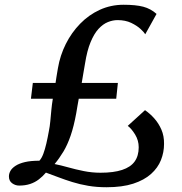

<svg xmlns="http://www.w3.org/2000/svg" viewBox="-20 -776 767 807"><path d="M427.5 11Q386.5 11 351 5Q315.5 -1 284.2 -10.8Q253 -20.5 225.5 -31Q198 -41.5 173 -50.5Q159.5 -34.5 143.2 -22Q127 -9.5 106.8 -2.8Q86.5 4 60.5 4Q44.5 4 31 -5.8Q17.5 -15.5 17.5 -34.5Q17.5 -46.5 24 -58Q30.5 -69.5 45.5 -79.2Q60.5 -89 85 -94.8Q109.5 -100.5 145.5 -100.5Q155 -110.5 162 -129.2Q169 -148 174.8 -172.8Q180.5 -197.5 185.5 -225.5Q189.5 -245 191.5 -267.2Q193.5 -289.5 195.8 -313.2Q198 -337 202 -361H110L118 -427.5H213.5Q215 -439 216.8 -449.5Q218.5 -460 220.2 -470.2Q222 -480.5 223.5 -489.5Q232.5 -543 256.5 -591Q280.5 -639 316.8 -676.2Q353 -713.5 399.5 -734.8Q446 -756 499.5 -756Q550.5 -756 582 -747.8Q613.5 -739.5 638 -717.5L590.5 -632Q586.5 -639.5 571.2 -653.8Q556 -668 531.5 -679.8Q507 -691.5 474 -691.5Q454 -691.5 433.5 -683.2Q413 -675 394.2 -654.8Q375.5 -634.5 360.8 -599Q346 -563.5 337.5 -509.5Q334.5 -493 331 -471.8Q327.5 -450.5 323.5 -427.5H475.5L468.5 -361H311Q308 -344 305.2 -328.5Q302.5 -313 300.5 -300.5Q290.5 -245.5 277 -206.2Q263.5 -167 246.5 -138.8Q229.5 -110.5 209.5 -86.5Q235 -81.5 266 -72.8Q297 -64 331.8 -57Q366.5 -50 402.5 -50Q457.5 -50 493.2 -61.8Q529 -73.5 546 -97.2Q563 -121 563 -157Q563 -186 547.8 -210.8Q532.5 -235.5 517 -247L589.5 -313Q610.5 -298.5 628.8 -278Q647 -257.5 658.5 -231Q670 -204.5 669.5 -171Q669.5 -136 656.5 -103.2Q643.5 -70.5 614.8 -44.8Q586 -19 540 -4Q494 11 427.5 11Z"/></svg>

Font: Merriweather Light 18pt Medium
Style: Italic
Weight: 500
Italic angle: -7.8°
Version: Version 2.101